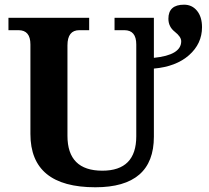

<svg xmlns="http://www.w3.org/2000/svg" viewBox="-20 -790 893 820"><path d="M637.2 -713.9V-543Q753.9 -554.7 753.9 -613.8Q753.9 -632.8 726.6 -654.3Q699.2 -675.8 699.2 -710Q699.2 -770 766.1 -770Q800.3 -770 821.5 -743.9Q842.8 -717.8 842.8 -673.8Q842.8 -603.5 787.4 -554.4Q731.9 -505.4 637.2 -497.1V-206.1Q637.2 9.8 387.2 9.8Q109.9 9.8 109.9 -217.8V-600.1Q109.9 -661.1 59.1 -661.1H16.1V-713.9H360.8V-661.1H318.8Q268.1 -661.1 268.1 -596.2V-210Q268.1 -61 417 -61Q562 -61 562 -208V-600.1Q562 -661.1 511.2 -661.1H469.2V-713.9Z"/></svg>

Font: Droids
Style: b
Weight: 700
Foundry: Ascender Corporation
Version: Version 1.00 build 113